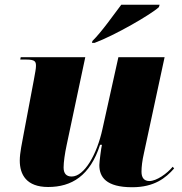

<svg xmlns="http://www.w3.org/2000/svg" viewBox="-20 -776 763 806"><path d="M368 -604 366 -596H377C463 -628 615 -716 647 -746L650 -756H489C457 -714 406 -641 368 -604ZM535 10C628 10 676 -29 711 -69L705 -76C681 -47 637 -16 607 -16C585 -16 574 -30 574 -55C574 -76 577 -101 584 -132L671 -536H477L410 -234C387 -128 334 -35 281 -35C259 -35 247 -47 247 -73C247 -95 252 -131 260 -168L338 -536H67L65 -526H90C128 -526 131 -517 131 -499C131 -488 128 -473 122 -440L79 -212C73 -178 63 -135 63 -102C63 -43 91 9 182 9C281 9 358 -38 400 -168H408C405 -158 397 -95 397 -83C397 -33 425 10 535 10Z"/></svg>

Font: Noto Serif Display Black
Style: Italic
Weight: 900
Italic angle: -12°
Designer: Monotype Design Team
Foundry: Monotype Imaging Inc.
Version: Version 2.009